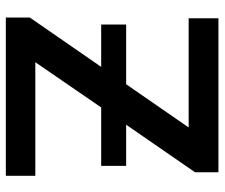

<svg xmlns="http://www.w3.org/2000/svg" viewBox="-74 -676 751 642"><g transform="rotate(90 301.0 -355.5)"><path d="M397.5 -402.3H535.2V-318.8H339.8L188.5 -98.6H568.4V0H39.1V-80.1L204.1 -318.8H62.5V-402.3H262.2L406.7 -611.3H41.5V-710.9H556.6V-632.8Z"/></g></svg>

Font: Roboto Medium
Style: Regular
Weight: 500
Designer: Google
Version: Version 2.134; 2016; ttfautohint (v1.6)